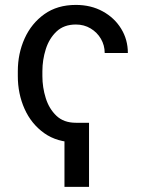

<svg xmlns="http://www.w3.org/2000/svg" viewBox="-20 -558 580 766"><path d="M282.7 9.9Q208.1 9.9 156.4 -26.8Q104.8 -63.6 77.9 -123.8Q51.1 -183.9 51.1 -254.3V-274.1Q51.1 -344.5 78.3 -404.7Q105.5 -464.8 157.1 -501.6Q208.8 -538.4 282.7 -538.4Q343 -538.4 389.9 -512.6Q436.8 -486.9 463.4 -443.4Q490.1 -399.9 490.1 -346.6H397.7Q397.7 -377.1 382.6 -403.1Q367.5 -429 341.4 -444.6Q315.3 -460.2 282.7 -460.2Q235.1 -460.2 205.6 -432.4Q176.1 -404.5 162.6 -361.7Q149.1 -318.9 149.1 -274.1V-254.3Q149.1 -209.5 162.5 -166.7Q175.8 -123.9 205.1 -96.1Q234.4 -68.2 282.7 -68.2ZM335.2 -68.2V187.5H237.2V-68.2Z"/></svg>

Font: DeltaSans
Style: Regular
Weight: 400
Designer: Rasmus Andersson
Foundry: rsms
Version: Version 3.012